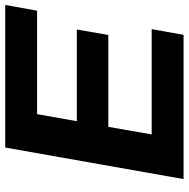

<svg xmlns="http://www.w3.org/2000/svg" viewBox="-14 -712 726 739"><g transform="rotate(-90 349.5 -343.0)"><path d="M29.3 0 150.6 -686.4H699.4L677.4 -563.7H279.2L252 -410.8H604.9L583.9 -289.6H230.3L201.1 -122.7H606.4L584.4 0Z"/></g></svg>

Font: Archivo Variable SemiBold
Style: Italic
Weight: 600
Italic angle: -10°
Designer: Hector Gatti
Foundry: Omnibus-Type
Version: Version 2.001